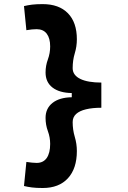

<svg xmlns="http://www.w3.org/2000/svg" viewBox="-20 -814 626 938"><path d="M188.5 104.5Q157.2 104.5 136.2 101.8Q115.2 99.1 97.2 94.7L108.9 -22.9Q123 -21 135.7 -19.5Q148.4 -18.1 159.2 -18.1Q191.4 -18.1 208.3 -42.2Q225.1 -66.4 225.1 -110.8Q225.1 -143.1 213.9 -173.3Q202.6 -203.6 202.6 -238.3Q202.6 -284.2 236.3 -311Q270 -337.9 330.6 -338.9V-359.4Q270 -360.4 236.3 -386.5Q202.6 -412.6 202.6 -460Q202.6 -493.2 213.9 -523.7Q225.1 -554.2 225.1 -587.4Q225.1 -627.4 208.3 -649.4Q191.4 -671.4 159.2 -671.4Q148.4 -671.4 135.7 -670.2Q123 -668.9 108.9 -666.5L97.2 -784.2Q115.2 -788.6 136.2 -791.3Q157.2 -793.9 188.5 -793.9Q268.1 -793.9 311.8 -749.3Q355.5 -704.6 355.5 -622.1Q355.5 -586.9 345.2 -553.2Q335 -519.5 335 -481Q335 -463.4 344.7 -450.2Q354.5 -437 372.8 -428.2Q391.1 -419.4 417 -415Q442.9 -410.6 475.1 -410.6V-287.6Q431.6 -287.6 400.1 -280Q368.7 -272.5 351.8 -257.1Q335 -241.7 335 -217.3Q335 -180.2 345.2 -145.8Q355.5 -111.3 355.5 -76.2Q355.5 9.3 311.8 56.9Q268.1 104.5 188.5 104.5Z"/></svg>

Font: Cascadia Mono PL
Style: Regular
Weight: 400
Monospace: yes
Designer: Aaron Bell
Foundry: Saja Typeworks
Version: Version 2102.003